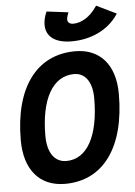

<svg xmlns="http://www.w3.org/2000/svg" viewBox="-62 -986 734 1043"><g transform="rotate(-5 305.0 -465.0)"><path d="M250.5 9.8C460 9.8 583.5 -161.6 583.5 -451.7C583.5 -609.9 502.9 -703.1 367.2 -703.1C155.8 -703.1 30.8 -533.7 30.8 -247.1C30.8 -85.4 112.3 9.8 250.5 9.8ZM268.1 -113.3C204.1 -113.3 166 -167.5 166 -259.3C166 -460.9 234.4 -580.1 350.1 -580.1C411.6 -580.1 448.2 -527.8 448.2 -439.5C448.2 -234.4 381.3 -113.3 268.1 -113.3ZM353.5 -758.3C459.5 -758.3 552.2 -802.7 604 -877.9L610.4 -887.2L502 -939.9L496.6 -932.1C462.4 -882.3 415.5 -853 371.1 -853C347.7 -853 335.9 -865.7 339.8 -886.7C341.3 -895.5 345.2 -906.7 349.6 -917L231.4 -931.6C225.1 -918.9 219.2 -900.9 216.3 -883.8C203.1 -804.7 253.9 -758.3 353.5 -758.3Z"/></g></svg>

Font: Cascadia Mono NF
Style: Bold Italic
Weight: 700
Italic angle: -10°
Monospace: yes
Designer: Aaron Bell
Foundry: Saja Typeworks
Version: Version 2404.023